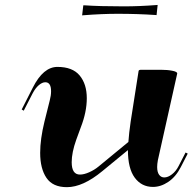

<svg xmlns="http://www.w3.org/2000/svg" viewBox="-20 -753 785 782"><path d="M459 -696.8Q395.5 -696.8 320.3 -690.9L314.5 -690.4L319.3 -731.4H323.7Q385.3 -727.1 483.4 -727.1Q547.4 -727.1 616.2 -732.4L622.1 -732.9L617.7 -691.4L612.8 -691.9Q539.6 -696.8 459 -696.8ZM213.9 -480.5Q275.4 -480.5 304.4 -445.6Q333.5 -410.6 333.5 -353Q333.5 -297.4 309.6 -235.8L290.5 -183.6Q272 -131.8 272 -92.3Q272 -42 305.7 -42Q322.3 -42 343.5 -51.5Q364.7 -61 381.3 -74.7L502.9 -174.8Q505.4 -210.9 512.2 -257.8L544.4 -463.4Q544.9 -468.8 554.7 -468.8H635.3Q662.1 -468.8 681.9 -464.8Q701.7 -460.9 701.7 -454.1V-453.1L623 -100.6Q620.1 -84.5 620.1 -72.8Q620.1 -51.8 628.2 -41Q636.2 -30.3 648.9 -30.3Q664.1 -30.3 680.4 -43Q696.8 -55.7 707.5 -76.7L735.8 -131.8L744.6 -127.4L716.3 -72.3Q696.3 -33.2 665.8 -12.5Q635.3 8.3 603 8.3Q556.6 8.3 528.8 -29.3Q501 -66.9 501 -141.6L397 -56.2Q317.9 9.3 252.4 9.3Q194.8 9.3 169.2 -28.6Q143.6 -66.4 143.6 -130.4Q143.6 -186 161.1 -257.8L182.6 -343.8Q188 -363.8 188 -381.3Q188 -418 164.6 -418Q151.9 -418 137.9 -406Q124 -394 112.8 -372.6L76.7 -302.2L68.4 -307.1L113.8 -396.5Q156.2 -480.5 213.9 -480.5Z"/></svg>

Font: QumpellkaNo12
Style: Regular
Weight: 500
Designer: gluk (gluksza@wp.pl)
Foundry: gluk (gluksza@wp.pl)
Version: Version 00.480